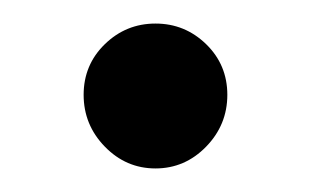

<svg xmlns="http://www.w3.org/2000/svg" viewBox="-20 -137 264 163"><path d="M69 -99.5Q87 -117 112 -117Q137 -117 155 -99.5Q173 -82 173 -56.5Q173 -31 155 -12.5Q137 6 112 6Q87 6 69 -12.5Q51 -31 51 -56.5Q51 -82 69 -99.5Z"/></svg>

Font: Rambla
Style: Regular
Weight: 400
Designer: Martin Sommaruga
Foundry: Martin Sommaruga
Version: Version 1.001